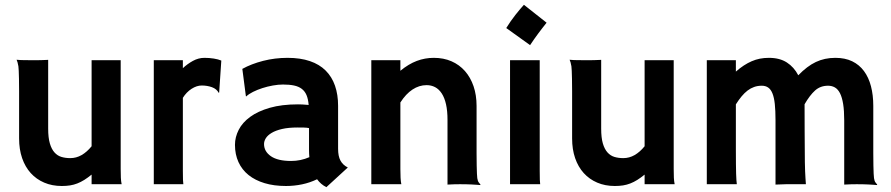

<svg xmlns="http://www.w3.org/2000/svg" viewBox="-20 -758 3666 790"><path d="M58.6 -307.6Q58.6 -351.6 58.6 -382.1Q58.6 -412.6 58.1 -433.3Q57.6 -454.1 57.1 -466.3Q56.6 -478.5 55.7 -485.4Q54.2 -494.6 52.2 -501.5Q50.3 -508.3 48.3 -512.2Q61 -510.7 81.5 -510.5Q102.1 -510.3 126.5 -510.3Q134.8 -510.3 147.7 -510.5Q160.6 -510.7 178.2 -511.7V-229Q178.2 -191.4 185.1 -168Q191.9 -144.5 204.1 -130.9Q216.3 -117.2 232.9 -112.3Q249.5 -107.4 269 -107.4Q293.9 -107.4 315.7 -119.9Q337.4 -132.3 356.9 -156.2V-510.3H476.6V-62.5Q476.6 -40.5 477.3 -26.4Q478 -12.2 480.5 0H356.9V-39.6Q341.3 -26.9 326.9 -17.8Q312.5 -8.8 298.1 -3.2Q283.7 2.4 268.1 4.9Q252.4 7.3 234.4 7.3Q194.3 7.3 161.9 -6.6Q129.4 -20.5 106.4 -45.9Q83.5 -71.3 71 -107.4Q58.6 -143.6 58.6 -188Z M612.8 -510.3H732.4V-477.5Q750.5 -494.6 773.4 -507.3Q796.4 -520 821.3 -520Q840.8 -520 859.4 -517.1Q877.9 -514.2 890.6 -508.8L881.8 -377.4L879.9 -376Q871.6 -392.1 852.1 -399.2Q832.5 -406.2 810.1 -406.2Q789.6 -406.2 768.3 -392.6Q747.1 -378.9 732.4 -355.5V-54.7Q732.4 -29.8 732.9 -18.1Q733.4 -6.3 734.4 0H612.8Z M946.8 -162.1Q946.8 -193.8 962.2 -223.9Q977.5 -253.9 1009.3 -277.1Q1041 -300.3 1090.1 -314.5Q1139.2 -328.6 1206.1 -328.6Q1210.4 -328.6 1215.1 -328.4Q1219.7 -328.1 1224.6 -328.1L1250 -326.2Q1248 -350.6 1241.2 -366.7Q1234.4 -382.8 1221.4 -392.6Q1208.5 -402.3 1189.7 -406.2Q1170.9 -410.2 1144.5 -410.2Q1125 -410.2 1102.8 -406.2Q1080.6 -402.3 1059.6 -395.5Q1038.6 -388.7 1021 -379.9Q1003.4 -371.1 993.2 -361.3L991.7 -362.3L977.1 -474.6Q1014.2 -495.1 1062.7 -507.6Q1111.3 -520 1163.1 -520Q1215.8 -520 1255.1 -506.6Q1294.4 -493.2 1320.1 -467.5Q1345.7 -441.9 1358.4 -405.3Q1371.1 -368.7 1371.1 -322.8V-146Q1371.1 -115.2 1380.9 -97.2Q1390.6 -79.1 1411.1 -68.8L1322.8 12.2Q1299.8 0.5 1284.7 -20.5Q1255.4 -6.3 1222.9 0.5Q1190.4 7.3 1156.7 7.3Q1107.4 7.3 1068.6 -4.4Q1029.8 -16.1 1002.7 -37.8Q975.6 -59.6 961.2 -91.1Q946.8 -122.6 946.8 -162.1ZM1066.4 -165.5Q1066.4 -134.8 1094.7 -115.2Q1123 -95.7 1177.7 -95.7Q1217.3 -95.7 1252.9 -111.3Q1251.5 -126 1251.5 -141.6V-231Q1242.7 -232.9 1229.2 -233.2Q1215.8 -233.4 1204.6 -233.4Q1167 -233.4 1140.6 -227.3Q1114.3 -221.2 1097.7 -211.2Q1081.1 -201.2 1073.7 -189.2Q1066.4 -177.2 1066.4 -165.5Z M1507.8 -510.3H1627.4V-466.8Q1661.1 -494.6 1694.8 -507.3Q1728.5 -520 1765.1 -520Q1805.2 -520 1837.6 -505.9Q1870.1 -491.7 1893.1 -465.6Q1916 -439.5 1928.5 -403.1Q1940.9 -366.7 1940.9 -322.3V-202.6Q1940.9 -158.7 1940.9 -128.2Q1940.9 -97.7 1941.4 -76.9Q1941.9 -56.2 1942.4 -43.9Q1942.9 -31.7 1943.8 -24.9Q1945.8 -12.2 1950 -7.3Q1954.1 -2.4 1957 1.5L1956.1 3.4Q1949.2 2.9 1939.9 2.2Q1930.7 1.5 1919.7 1Q1908.7 0.5 1896.7 0.2Q1884.8 0 1873 0Q1864.7 0 1851.8 0.2Q1838.9 0.5 1821.3 1.5V-264.6Q1821.3 -301.8 1815.2 -328.9Q1809.1 -356 1797.6 -373.5Q1786.1 -391.1 1770.3 -399.4Q1754.4 -407.7 1735.4 -407.7Q1704.6 -407.7 1677.2 -389.6Q1649.9 -371.6 1627.4 -336.4V-62.5Q1627.4 -40.5 1628.2 -26.4Q1628.9 -12.2 1631.3 0H1507.8Z M2063 -642.6Q2081.1 -671.9 2100.8 -696.8Q2120.6 -721.7 2135.7 -738.3L2229 -664.6Q2219.2 -652.3 2210.9 -641.6Q2202.6 -630.9 2194.6 -620.1Q2186.5 -609.4 2178.5 -597.9Q2170.4 -586.4 2161.1 -572.3ZM2078.6 -510.3H2200.7V-54.7Q2200.7 -29.8 2201.2 -18.1Q2201.7 -6.3 2202.6 0H2078.6Z M2334 -307.6Q2334 -351.6 2334 -382.1Q2334 -412.6 2333.5 -433.3Q2333 -454.1 2332.5 -466.3Q2332 -478.5 2331.1 -485.4Q2329.6 -494.6 2327.6 -501.5Q2325.7 -508.3 2323.7 -512.2Q2336.4 -510.7 2356.9 -510.5Q2377.4 -510.3 2401.9 -510.3Q2410.2 -510.3 2423.1 -510.5Q2436 -510.7 2453.6 -511.7V-229Q2453.6 -191.4 2460.4 -168Q2467.3 -144.5 2479.5 -130.9Q2491.7 -117.2 2508.3 -112.3Q2524.9 -107.4 2544.4 -107.4Q2569.3 -107.4 2591.1 -119.9Q2612.8 -132.3 2632.3 -156.2V-510.3H2752V-62.5Q2752 -40.5 2752.7 -26.4Q2753.4 -12.2 2755.9 0H2632.3V-39.6Q2616.7 -26.9 2602.3 -17.8Q2587.9 -8.8 2573.5 -3.2Q2559.1 2.4 2543.5 4.9Q2527.8 7.3 2509.8 7.3Q2469.7 7.3 2437.3 -6.6Q2404.8 -20.5 2381.8 -45.9Q2358.9 -71.3 2346.4 -107.4Q2334 -143.6 2334 -188Z M2888.2 -510.3H3007.8V-463.4Q3024.4 -478 3040.5 -488.5Q3056.6 -499 3073 -506.1Q3089.4 -513.2 3106.7 -516.6Q3124 -520 3144 -520Q3188 -520 3217.5 -501Q3247.1 -481.9 3264.6 -448.2Q3300.8 -485.8 3336.9 -502.9Q3373 -520 3417 -520Q3457 -520 3486.3 -505.9Q3515.6 -491.7 3534.9 -465.6Q3554.2 -439.5 3563.7 -403.1Q3573.2 -366.7 3573.2 -322.3V-202.6Q3573.2 -158.7 3573.2 -128.2Q3573.2 -97.7 3573.7 -76.9Q3574.2 -56.2 3574.7 -43.9Q3575.2 -31.7 3576.2 -24.9Q3578.1 -12.2 3582.3 -7.3Q3586.4 -2.4 3589.4 1.5L3588.4 3.4Q3581.5 2.9 3572.3 2.2Q3563 1.5 3552 1Q3541 0.5 3529.1 0.2Q3517.1 0 3505.4 0Q3497.1 0 3484.1 0.2Q3471.2 0.5 3453.6 1.5V-262.7Q3453.6 -302.7 3449.2 -330.1Q3444.8 -357.4 3436.3 -374.3Q3427.7 -391.1 3415.3 -398.2Q3402.8 -405.3 3387.2 -405.3Q3355.5 -405.3 3333.7 -385.7Q3312 -366.2 3290.5 -329.1V-322.3Q3290.5 -262.7 3290.8 -219Q3291 -175.3 3291.3 -143.8Q3291.5 -112.3 3291.7 -90.6Q3292 -68.8 3292.7 -53Q3293.5 -37.1 3294.2 -24.9Q3294.9 -12.7 3295.9 0H3233.9Q3230 0 3213.6 0Q3197.3 0 3170.9 1.5V-263.2Q3170.9 -302.7 3168 -330.1Q3165 -357.4 3158.2 -374Q3151.4 -390.6 3140.6 -397.9Q3129.9 -405.3 3114.3 -405.3Q3097.2 -405.3 3082.8 -400.1Q3068.4 -395 3055.7 -385.3Q3043 -375.5 3031.2 -361.3Q3019.5 -347.2 3007.8 -328.6V-141.1Q3007.8 -106.4 3008.1 -83Q3008.3 -59.6 3008.8 -43.7Q3009.3 -27.8 3010 -17.8Q3010.7 -7.8 3011.7 0H2888.2Z"/></svg>

Font: Hammersmith One
Style: Regular
Weight: 400
Designer: Nicole Fally
Foundry: Nicole Fally
Version: Version 1.002